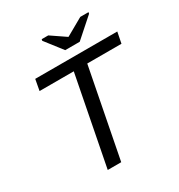

<svg xmlns="http://www.w3.org/2000/svg" viewBox="-201 -1010 1072 1147"><g transform="rotate(-30 335.0 -437.0)"><path d="M655 -612H419L300 0H207L326 -612H90L104 -688H670ZM577 -864 445 -747H345L254 -864L256 -874H301L401 -806H402L522 -874H579Z"/></g></svg>

Font: Libra Sans
Style: Italic
Weight: 400
Italic angle: -12°
Foundry: Context Ltd
Version: Version 1.002